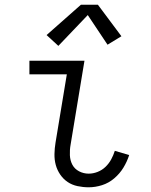

<svg xmlns="http://www.w3.org/2000/svg" viewBox="-20 -788 640 816"><path d="M357 8Q333 8 309.5 3Q286 -2 267.5 -14.5Q249 -27 236 -46Q223 -65 217 -87Q211 -109 211.5 -133.5Q212 -158 216 -182L264 -472H105V-530H339L280 -173Q276 -151 277 -128.5Q278 -106 287.5 -88Q297 -70 316 -60Q335 -50 357 -50Q376 -50 395 -57.5Q414 -65 428.5 -79Q443 -93 452.5 -110.5Q462 -128 468 -147L529 -129Q520 -101 504.5 -75.5Q489 -50 465.5 -30Q442 -10 413.5 -1Q385 8 357 8ZM228 -593 178 -639 324 -768H396L496 -634L437 -598L353 -724Z"/></svg>

Font: Iosevka Slab Light Extended
Style: Italic
Weight: 300
Width: 7
Italic angle: -9°
Monospace: yes
Designer: Belleve Invis
Foundry: Belleve Invis
Version: Version 11.1.0; ttfautohint (v1.8.3)